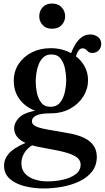

<svg xmlns="http://www.w3.org/2000/svg" viewBox="-20 -807 592 1086"><path d="M266 -166Q211.5 -166 186 -154.2Q160.5 -142.5 160.5 -120.5Q160.5 -102 186 -90.8Q211.5 -79.5 285 -68L356.5 -55.5Q444.5 -41.5 486 -8.2Q527.5 25 527.5 80.5Q527.5 128 501.5 162Q475.5 196 431.5 217.5Q387.5 239 334 249Q280.5 259 225.5 259Q171 259 120 246.2Q69 233.5 36 205Q3 176.5 3 130Q3 92 30.5 60.8Q58 29.5 124 1.5Q60 -28 60 -82Q60 -110 84.8 -138.5Q109.5 -167 178.5 -181Q124.5 -201 91.2 -244.8Q58 -288.5 58 -350.5Q58 -403.5 85.2 -445Q112.5 -486.5 159.8 -510.5Q207 -534.5 266.5 -534.5Q330 -534.5 382 -506.5Q391 -531 405.5 -555.2Q420 -579.5 441 -595.8Q462 -612 490 -612Q515.5 -612 534 -597.8Q552.5 -583.5 552.5 -559Q552.5 -538 538.8 -522.8Q525 -507.5 503 -507.5Q487.5 -507.5 480 -514Q472.5 -520.5 465.8 -527Q459 -533.5 446.5 -533.5Q433 -533.5 423.8 -520.2Q414.5 -507 409.5 -488.5Q441 -464.5 459.5 -429.8Q478 -395 478 -353Q478 -304.5 451.5 -261.8Q425 -219 377.2 -192.5Q329.5 -166 266 -166ZM265.5 -203Q300.5 -203 319.8 -227Q339 -251 346.8 -286.5Q354.5 -322 354.5 -355.5Q354.5 -383 348 -416.8Q341.5 -450.5 323.5 -474.8Q305.5 -499 271 -499Q243.5 -499 226.2 -483.5Q209 -468 199.2 -443.8Q189.5 -419.5 185.8 -393Q182 -366.5 182 -344.5Q182 -316.5 188.5 -283.5Q195 -250.5 213 -226.8Q231 -203 265.5 -203ZM101 116.5Q101 152 121.5 174.5Q142 197 175.8 208Q209.5 219 248.5 219Q293.5 219 336.5 209.2Q379.5 199.5 407.8 178.5Q436 157.5 436 124Q436 106 423.8 91.5Q411.5 77 378.8 64.2Q346 51.5 283 40L201 24.5Q179.5 20.5 161.5 15Q133 32 117 59.2Q101 86.5 101 116.5ZM274 -644.5Q239.5 -644.5 220.8 -665.8Q202 -687 202 -714.5Q202 -744.5 221 -765.8Q240 -787 274 -787Q308.5 -787 328.5 -765.8Q348.5 -744.5 348.5 -714.5Q348.5 -687 329 -665.8Q309.5 -644.5 274 -644.5Z"/></svg>

Font: Libre Caslon Text Medium
Style: Regular
Weight: 500
Designer: Pablo Impallari, Rodrigo Fuenzalida, Katja Schimmel
Foundry: Pablo Impallari, Rodrigo Fuenzalida
Version: Version 2.000